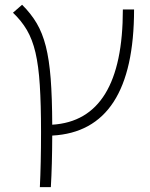

<svg xmlns="http://www.w3.org/2000/svg" viewBox="-20 -557 626 802"><path d="M146.5 224.6Q148.9 176.8 150.1 119.4Q151.4 62 151.4 -4.9Q151.4 -121.1 146.2 -201.7Q141.1 -282.2 128.2 -337.4Q115.2 -392.6 92.3 -431.6Q69.3 -470.7 34.2 -503.9L72.3 -537.1Q108.9 -501 133.1 -460.2Q157.2 -419.4 171.4 -363.8Q185.5 -308.1 191.7 -228.8Q197.8 -149.4 198.2 -36.1Q493.2 -54.2 493.2 -517.6H540Q540 -8.8 198.2 9.3Q197.8 133.8 192.4 224.6Z"/></svg>

Font: Cascadia Mono ExtraLight
Style: Regular
Weight: 200
Monospace: yes
Designer: Aaron Bell
Foundry: Saja Typeworks
Version: Version 2404.023; ttfautohint (v1.8.4)